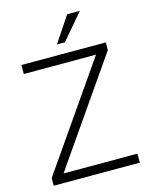

<svg xmlns="http://www.w3.org/2000/svg" viewBox="-134 -1009 858 1094"><g transform="rotate(-15 295.0 -462.0)"><path d="M116 -53H552V0H44V-45L470 -659H44V-712H542V-667ZM270 -773 371 -924H446L317 -773Z"/></g></svg>

Font: Muli Light
Style: Regular
Weight: 300
Designer: Vernon Adams
Foundry: Vernon Adams
Version: Version 2.100